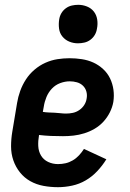

<svg xmlns="http://www.w3.org/2000/svg" viewBox="-20 -770 540 798"><path d="M221 8Q190 8 160.5 2.5Q131 -3 106 -17Q81 -31 63 -53.5Q45 -76 35.5 -103.5Q26 -131 26 -161.5Q26 -192 31 -222L51 -342Q55 -367 64 -392Q73 -417 87.5 -439.5Q102 -462 123 -480Q144 -498 168.5 -509Q193 -520 218.5 -524Q244 -528 269 -528Q295 -528 320.5 -524Q346 -520 368 -510Q390 -500 408.5 -483Q427 -466 437.5 -444Q448 -422 451.5 -397Q455 -372 451 -346Q447 -324 436.5 -303Q426 -282 410 -264.5Q394 -247 373.5 -235Q353 -223 330.5 -216Q308 -209 286 -206.5Q264 -204 242 -204Q216 -204 191.5 -205Q167 -206 142 -209V-207Q138 -185 139 -163Q140 -141 150.5 -123.5Q161 -106 180 -97Q199 -88 221 -88Q237 -88 252.5 -91.5Q268 -95 282.5 -103.5Q297 -112 308.5 -124.5Q320 -137 329 -151L422 -108Q406 -82 384.5 -59Q363 -36 336.5 -20.5Q310 -5 280 1.5Q250 8 221 8ZM255 -298Q269 -298 283 -301Q297 -304 309.5 -312.5Q322 -321 330 -333.5Q338 -346 340 -360Q343 -375 339 -389.5Q335 -404 324.5 -414Q314 -424 299.5 -428Q285 -432 270 -432Q250 -432 230 -424.5Q210 -417 195.5 -401.5Q181 -386 173 -366.5Q165 -347 162 -327L158 -305Q170 -303 182.5 -302.5Q195 -302 207 -301.5Q219 -301 231 -299.5Q243 -298 255 -298ZM304 -590Q285 -590 268 -597Q251 -604 239.5 -618Q228 -632 225.5 -651Q223 -670 226 -689Q228 -703 235 -715Q242 -727 253.5 -735.5Q265 -744 278.5 -747Q292 -750 305 -750Q324 -750 341.5 -743Q359 -736 370 -722Q381 -708 384 -689Q387 -670 383 -651Q381 -637 374 -625Q367 -613 355.5 -604.5Q344 -596 330.5 -593Q317 -590 304 -590Z"/></svg>

Font: Iosevka SS18
Style: Bold Italic
Weight: 700
Italic angle: -9°
Monospace: yes
Designer: Belleve Invis
Foundry: Belleve Invis
Version: Version 25.1.1; ttfautohint (v1.8.4)